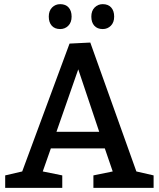

<svg xmlns="http://www.w3.org/2000/svg" viewBox="-20 -905 765 925"><path d="M87 -79 315 -695 415 -700 637 -79 720 -60V0H430V-60L523 -79L485 -190H225L186 -79L280 -60V0H5V-60ZM458 -270 357 -571 252 -270ZM270 -885Q296 -885 310.5 -869Q325 -853 325 -825Q325 -797 309 -781Q293 -765 270 -765Q244 -765 229.5 -781Q215 -797 215 -825Q215 -853 231 -869Q247 -885 270 -885ZM475 -885Q501 -885 515.5 -869Q530 -853 530 -825Q530 -797 514 -781Q498 -765 475 -765Q449 -765 434.5 -781Q420 -797 420 -825Q420 -853 436 -869Q452 -885 475 -885Z"/></svg>

Font: Bitter
Style: Regular
Weight: 400
Designer: Sol Matas
Foundry: Sol Matas
Version: Version 1.300;PS 001.300;hotconv 1.0.70;makeotf.lib2.5.58329